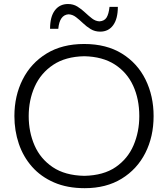

<svg xmlns="http://www.w3.org/2000/svg" viewBox="-20 -950 858 980"><path d="M412.5 10.5Q323 10.5 255.8 -18.8Q188.5 -48 143.5 -99Q98.5 -150 76 -216.5Q53.5 -283 53.5 -357.5Q53.5 -461 95.8 -544.5Q138 -628 217.8 -676.8Q297.5 -725.5 409.5 -725.5Q523.5 -725.5 602.8 -676.2Q682 -627 723 -543.5Q764 -460 764 -357.5Q764 -252.5 721.8 -169.2Q679.5 -86 600.8 -37.8Q522 10.5 412.5 10.5ZM410 -52.5Q508.5 -54.5 570.5 -97.2Q632.5 -140 661.8 -208.8Q691 -277.5 691 -357.5Q691 -444 659.8 -512.2Q628.5 -580.5 566 -620.8Q503.5 -661 410 -663Q314 -661 251 -618.8Q188 -576.5 157.2 -507.8Q126.5 -439 126.5 -357.5Q126.5 -276 156.5 -207.5Q186.5 -139 249.2 -96.8Q312 -54.5 410 -52.5ZM491.5 -788.5Q464 -788.5 442.8 -801.5Q421.5 -814.5 403.5 -831.8Q385.5 -849 368 -862.5Q350.5 -876 330 -877Q284 -874 277.5 -803H235.5Q235.5 -864.5 260 -897Q284.5 -929.5 327 -929.5Q354 -929.5 375 -916.5Q396 -903.5 414.2 -886.2Q432.5 -869 450 -855.5Q467.5 -842 487.5 -841Q512.5 -842.5 523.8 -860.2Q535 -878 539 -915H581.5Q581.5 -854 557.5 -821.2Q533.5 -788.5 491.5 -788.5Z"/></svg>

Font: Commissioner Flair Light
Style: Regular
Weight: 300
Designer: Kostas Bartsokas
Foundry: Kostas Bartsokas
Version: Version 1.000; ttfautohint (v1.8.3)